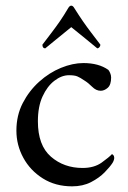

<svg xmlns="http://www.w3.org/2000/svg" viewBox="-20 -651 453 679"><path d="M232 -631Q238 -631 243 -622Q260 -595 273.5 -575.5Q287 -556 301.5 -537Q316 -518 335 -493Q335 -488 331.5 -484Q328 -480 324 -480Q306 -495 284.5 -512.5Q263 -530 247.5 -542.5Q232 -555 232 -555Q232 -555 216 -542Q200 -529 178.5 -511.5Q157 -494 140 -480Q130 -480 130 -493Q149 -518 163.5 -537Q178 -556 191.5 -575.5Q205 -595 221 -622Q226 -631 232 -631ZM373 -377Q373 -351 361 -340.5Q349 -330 336 -330Q320 -330 306 -344Q292 -358 279 -366Q263 -377 253 -381Q243 -385 224 -385Q198 -385 172.5 -365.5Q147 -346 130.5 -310Q114 -274 114 -222Q114 -137 160 -97Q206 -57 272 -57Q313 -57 339.5 -76Q366 -95 376 -106Q377 -106 380.5 -102.5Q384 -99 384 -93Q384 -85 378 -75Q369 -61 350 -41.5Q331 -22 302 -7Q273 8 235 8Q176 8 131.5 -20Q87 -48 62.5 -93Q38 -138 38 -189Q38 -243 60.5 -286.5Q83 -330 118.5 -362Q154 -394 195.5 -411Q237 -428 275 -428Q329 -428 363 -404Q366 -401 369.5 -393Q373 -385 373 -377Z"/></svg>

Font: Amiri
Style: Regular
Weight: 400
Designer: Khaled Hosny
Version: Version 0.114